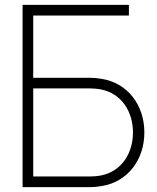

<svg xmlns="http://www.w3.org/2000/svg" viewBox="-20 -770 645 790"><path d="M396.9 -445.8C378.1 -449 363.5 -450 349 -450H116.7V-706.2H510.4V-750H72.9V0H349C363.5 0 378.1 -1 396.9 -4.2C505.2 -20.8 574 -112.5 574 -225C574 -337.5 505.2 -429.2 396.9 -445.8ZM394.8 -47.9C378.1 -44.8 360.4 -43.8 349 -43.8H116.7V-406.3H349C360.4 -406.3 378.1 -405.2 394.8 -402.1C481.3 -385.4 527.1 -309.4 527.1 -225C527.1 -140.6 481.3 -64.6 394.8 -47.9Z"/></svg>

Font: Manrope3 Thin
Style: Regular
Weight: 100
Width: 4
Designer: Mikhail Sharanda
Foundry: Mikhail Sharanda
Version: Version 3.000;PS 003.000;hotconv 1.0.88;makeotf.lib2.5.64775